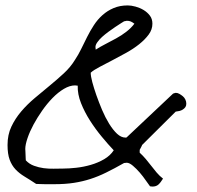

<svg xmlns="http://www.w3.org/2000/svg" viewBox="-20 -687 726 708"><path d="M447.3 -86.9Q446.3 -86.9 442.9 -86.4Q439.5 -85.9 437.5 -85.9Q401.4 -65.4 371.6 -50.8Q341.8 -36.1 313 -26.9Q284.2 -17.6 252.4 -12.7Q220.7 -7.8 180.7 -7.8Q176.8 -7.8 167 -7.8Q157.2 -7.8 146.5 -7.8Q135.7 -7.8 127 -8.3Q118.2 -8.8 113.3 -8.8Q89.8 -24.4 70.3 -36.1Q50.8 -47.9 37.1 -62.5Q23.4 -77.1 15.6 -98.1Q7.8 -119.1 7.8 -152.3Q7.8 -190.4 22 -220.2Q36.1 -250 58.1 -275.9Q80.1 -301.8 107.9 -325.2Q135.7 -348.6 163.1 -371.1Q190.4 -393.6 215.3 -416.5Q240.2 -439.5 256.8 -466.8Q268.6 -484.4 279.3 -506.3Q290 -528.3 301.3 -550.8Q312.5 -573.2 326.2 -594.2Q339.8 -615.2 357.9 -631.3Q376 -647.5 398.9 -657.2Q421.9 -667 451.2 -667Q463.9 -667 480 -662.6Q496.1 -658.2 509.8 -649.9Q523.4 -641.6 532.7 -629.4Q542 -617.2 542 -599.6Q542 -578.1 528.3 -559.6Q514.6 -541 493.2 -523.9Q471.7 -506.8 445.3 -492.2Q418.9 -477.5 393.6 -464.4Q368.2 -451.2 346.7 -439.9Q325.2 -428.7 314.5 -418.9Q314.5 -406.2 320.3 -384.3Q326.2 -362.3 335.4 -335.9Q344.7 -309.6 356.4 -281.7Q368.2 -253.9 382.3 -231Q396.5 -208 411.6 -193.8Q426.8 -179.7 442.4 -179.7Q444.3 -179.7 445.3 -179.7Q446.3 -179.7 447.3 -180.7L618.2 -341.8Q619.1 -341.8 622.6 -343.3Q626 -344.7 627.9 -344.7Q634.8 -344.7 641.6 -340.8Q648.4 -336.9 654.3 -332Q660.2 -327.1 663.6 -319.8Q667 -312.5 667 -304.7Q667 -296.9 663.6 -292Q660.2 -287.1 654.3 -283.2Q648.4 -279.3 641.6 -277.8Q634.8 -276.4 627.9 -275.4L503.9 -152.3Q503.9 -152.3 502.9 -149.4L500 -143.6Q499 -140.6 497.1 -138.2Q495.1 -135.7 495.1 -132.8V-124Q506.8 -113.3 517.6 -100.6Q528.3 -87.9 537.6 -75.7Q546.9 -63.5 557.6 -50.8Q568.4 -38.1 581.1 -28.3Q572.3 -13.7 564 -6.3Q555.7 1 542 1Q541 1 537.6 0.5Q534.2 0 533.2 0Q528.3 -5.9 518.1 -21Q507.8 -36.1 495.6 -50.3Q483.4 -64.5 470.2 -75.7Q457 -86.9 447.3 -86.9ZM75.2 -95.7Q87.9 -82 105.5 -75.7Q123 -69.3 141.1 -66.9Q159.2 -64.5 177.7 -64.9Q196.3 -65.4 212.9 -65.4Q234.4 -65.4 261.2 -68.4Q288.1 -71.3 314.9 -79.1Q341.8 -86.9 364.3 -100.1Q386.7 -113.3 399.4 -132.8Q378.9 -154.3 355.5 -182.6Q332 -210.9 312 -242.2Q292 -273.4 278.8 -306.6Q265.6 -339.8 266.6 -371.1Q264.6 -371.1 261.2 -371.6Q257.8 -372.1 256.8 -372.1Q237.3 -372.1 215.8 -359.4Q194.3 -346.7 173.8 -325.7Q153.3 -304.7 135.3 -278.8Q117.2 -252.9 103.5 -227.5Q89.8 -202.1 81.5 -177.7Q73.2 -153.3 73.2 -137.7Q73.2 -135.7 73.7 -129.4Q74.2 -123 74.2 -116.7Q74.2 -110.4 74.7 -104Q75.2 -97.7 75.2 -95.7ZM437.5 -608.4Q434.6 -606.4 425.8 -601.1Q417 -595.7 404.8 -587.4Q392.6 -579.1 379.9 -569.8Q367.2 -560.5 356.4 -550.8Q345.7 -541 338.9 -531.2Q332 -521.5 332 -513.7Q332 -511.7 332.5 -508.8Q333 -505.9 333 -503.9Q347.7 -513.7 367.7 -523.9Q387.7 -534.2 408.2 -545.4Q428.7 -556.6 446.3 -570.3Q463.9 -584 475.6 -599.6Q467.8 -605.5 461.9 -607.9Q456.1 -610.4 447.3 -610.4Q446.3 -610.4 442.9 -609.4Q439.5 -608.4 437.5 -608.4Z"/></svg>

Font: Swanky and Moo Moo
Style: Regular
Weight: 400
Designer: Kimberly Geswein
Foundry: Kimberly Geswein
Version: Version 1.002 2001